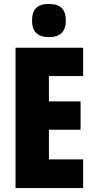

<svg xmlns="http://www.w3.org/2000/svg" viewBox="-20 -957 483 977"><path d="M229 -937C169 -937 143 -909 143 -852C143 -796 172 -768 229 -768C286 -768 315 -796 315 -852C315 -908 289 -937 229 -937ZM403 0V-146H229V-297H390V-441H229V-570H403V-714H59V0Z"/></svg>

Font: Noto Sans Georgian ExtraCondensed Black
Style: Regular
Weight: 900
Width: 2
Designer: Monotype Design Team, Akaki Razmadze
Foundry: Google LLC
Version: Version 2.005